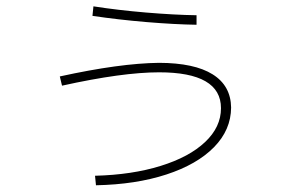

<svg xmlns="http://www.w3.org/2000/svg" viewBox="-20 -583 904 591"><path d="M660.2 -250Q660.2 -360.4 469.7 -360.4Q356.9 -360.4 170.9 -319.3L164.1 -347.7Q348.6 -388.2 469.7 -389.6Q578.6 -389.2 634.5 -354.2Q690.4 -319.3 691.4 -252Q690.9 -183.1 638.7 -129.9Q586.4 -76.7 492.2 -45.9Q397.9 -15.1 275.4 -12.7L272.5 -42Q386.2 -44.9 474.4 -72.3Q562.5 -99.6 611.3 -145.8Q660.2 -191.9 660.2 -250ZM264.6 -534.2 267.6 -563.5Q342.3 -551.8 429.7 -544.4Q517.1 -537.1 585 -536.1V-506.8Q518.1 -507.8 430.4 -515.1Q342.8 -522.5 264.6 -534.2Z"/></svg>

Font: Pretendard GOV Thin
Style: Regular
Weight: 100
Designer: Base glyphs from Inter by Rasmus Andersson; Hangeul glyphs from Noto Sans CJK(Source Han Sans) by Jang Soo-young and Kan
Foundry: Kil Hyung-jin
Version: Version 1.309